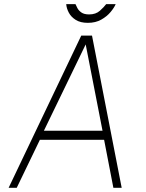

<svg xmlns="http://www.w3.org/2000/svg" viewBox="-20 -892 692 912"><path d="M21 0 366 -723H417L558 0H518.5L474.5 -228H169.5L59.5 0ZM188.5 -271H467L387 -681ZM397.5 -783.5Q362 -783.5 339.8 -797.5Q317.5 -811.5 306.8 -832Q296 -852.5 294.5 -872.5H338.5Q341.5 -865.5 347.5 -853.8Q353.5 -842 366.5 -832.8Q379.5 -823.5 403.5 -823.5Q435 -823.5 454.5 -841Q474 -858.5 484.5 -872.5H529.5Q522.5 -855.5 505.2 -834.8Q488 -814 461 -798.8Q434 -783.5 397.5 -783.5Z"/></svg>

Font: Public Sans Thin
Style: Italic
Weight: 100
Italic angle: -8°
Designer: The Public Sans project authors (U.S. Web Design System). Libre Franklin designed by Pablo Impallari and Rodrigo Fuenzal
Version: Version 2.000